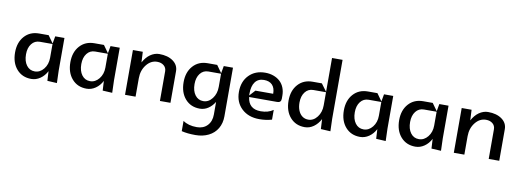

<svg xmlns="http://www.w3.org/2000/svg" viewBox="-59 -885 3895 1436"><g transform="rotate(10 1888.5 -167.5)"><path d="M25 -170Q25 -246 67 -293Q109 -340 178 -340H250L290 -284L300 -340H370V-92L373 2L300 -2L296 -75Q277 -38 245.5 -16.5Q214 5 178 5Q109 5 67 -43Q25 -91 25 -170ZM108 -170Q108 -118 131.5 -86.5Q155 -55 194 -55Q234 -55 262 -90Q290 -125 290 -175V-280H194Q155 -280 131.5 -249.5Q108 -219 108 -170Z M445 -170Q445 -246 487 -293Q529 -340 598 -340H670L710 -284L720 -340H790V-92L793 2L720 -2L716 -75Q697 -38 665.5 -16.5Q634 5 598 5Q529 5 487 -43Q445 -91 445 -170ZM528 -170Q528 -118 551.5 -86.5Q575 -55 614 -55Q654 -55 682 -90Q710 -125 710 -175V-280H614Q575 -280 551.5 -249.5Q528 -219 528 -170Z M890 0V-340H965L969 -260Q980 -280 993 -295.5Q1006 -311 1021.5 -322Q1037 -333 1054.5 -339Q1072 -345 1090 -345Q1155 -345 1195 -316Q1235 -287 1235 -240V0H1155V-225Q1155 -252 1135.5 -268.5Q1116 -285 1085 -285Q1037 -285 1003.5 -242.5Q970 -200 970 -140V0Z M1305 -170Q1305 -246 1347 -293Q1389 -340 1458 -340H1530L1570 -284L1580 -340H1650V30Q1650 82 1626.5 122Q1603 162 1559.5 183.5Q1516 205 1460 205Q1399 205 1355 194V116Q1395 145 1460 145Q1510 145 1540 113.5Q1570 82 1570 30V-66Q1550 -33 1521 -14Q1492 5 1458 5Q1389 5 1347 -43Q1305 -91 1305 -170ZM1388 -170Q1388 -118 1411.5 -86.5Q1435 -55 1474 -55Q1514 -55 1542 -91.5Q1570 -128 1570 -180V-280H1474Q1435 -280 1411.5 -249.5Q1388 -219 1388 -170Z M1805 -156 1845 -200H1980Q1980 -244 1958 -267Q1936 -290 1895 -290Q1851 -290 1828 -259Q1805 -228 1805 -170Q1805 -163 1805 -156ZM1807 -145Q1818 -55 1910 -55Q1967 -55 2005 -82V-8Q1961 5 1910 5Q1827 5 1776 -43Q1725 -91 1725 -170Q1725 -249 1772 -297Q1819 -345 1895 -345Q1929 -345 1958 -334.5Q1987 -324 2007.5 -305Q2028 -286 2039 -258.5Q2050 -231 2050 -198V-175Q2050 -145 2020 -145Z M2102 -170Q2102 -246 2144 -293Q2186 -340 2255 -340H2325L2367 -283V-540H2447V-92L2450 2L2377 -2L2373 -77Q2353 -39 2322 -17Q2291 5 2255 5Q2186 5 2144 -43Q2102 -91 2102 -170ZM2185 -170Q2185 -136 2195.5 -110Q2206 -84 2225.5 -69.5Q2245 -55 2271 -55Q2311 -55 2339 -91.5Q2367 -128 2367 -180V-280H2271Q2232 -280 2208.5 -249.5Q2185 -219 2185 -170Z M2522 -170Q2522 -246 2564 -293Q2606 -340 2675 -340H2747L2787 -284L2797 -340H2867V-92L2870 2L2797 -2L2793 -75Q2774 -38 2742.5 -16.5Q2711 5 2675 5Q2606 5 2564 -43Q2522 -91 2522 -170ZM2605 -170Q2605 -118 2628.5 -86.5Q2652 -55 2691 -55Q2731 -55 2759 -90Q2787 -125 2787 -175V-280H2691Q2652 -280 2628.5 -249.5Q2605 -219 2605 -170Z M2942 -170Q2942 -246 2984 -293Q3026 -340 3095 -340H3167L3207 -284L3217 -340H3287V-92L3290 2L3217 -2L3213 -75Q3194 -38 3162.5 -16.5Q3131 5 3095 5Q3026 5 2984 -43Q2942 -91 2942 -170ZM3025 -170Q3025 -118 3048.5 -86.5Q3072 -55 3111 -55Q3151 -55 3179 -90Q3207 -125 3207 -175V-280H3111Q3072 -280 3048.5 -249.5Q3025 -219 3025 -170Z M3387 0V-340H3462L3466 -260Q3477 -280 3490 -295.5Q3503 -311 3518.5 -322Q3534 -333 3551.5 -339Q3569 -345 3587 -345Q3652 -345 3692 -316Q3732 -287 3732 -240V0H3652V-225Q3652 -252 3632.5 -268.5Q3613 -285 3582 -285Q3534 -285 3500.5 -242.5Q3467 -200 3467 -140V0Z"/></g></svg>

Font: Glametrix
Style: Bold
Weight: 700
Designer: gluk
Foundry: gluk
Version: Version 0.40